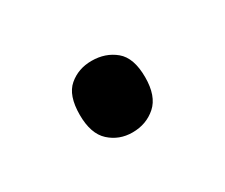

<svg xmlns="http://www.w3.org/2000/svg" viewBox="-42 -205 351 300"><g transform="rotate(-30 134.0 -54.5)"><path d="M75 -55Q75 -90 92 -104.5Q109 -119 133 -119Q158 -119 175.5 -104.5Q193 -90 193 -55Q193 -21 175.5 -5.5Q158 10 133 10Q109 10 92 -5.5Q75 -21 75 -55Z"/></g></svg>

Font: sinhala115
Style: Regular
Weight: 400
Designer: Jelle Bosma - Monotype Design Team
Foundry: Monotype Imaging Inc.
Version: Version 2.006